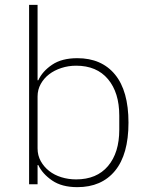

<svg xmlns="http://www.w3.org/2000/svg" viewBox="-20 -760 607 792"><path d="M100 -740H135V-429H138Q155 -466 195 -493Q235 -520 299 -520Q399 -520 454.5 -452.5Q510 -385 510 -254Q510 -123 454.5 -55.5Q399 12 299 12Q235 12 195 -15.5Q155 -43 138 -79H135V0H100ZM294 -20Q379 -20 425.5 -75Q472 -130 472 -225V-283Q472 -378 425.5 -433.5Q379 -489 294 -489Q262 -489 233 -479.5Q204 -470 182.5 -453.5Q161 -437 148 -413.5Q135 -390 135 -362V-148Q135 -119 148 -95.5Q161 -72 182.5 -55Q204 -38 233 -29Q262 -20 294 -20Z"/></svg>

Font: IBM Plex Sans KR ExtraLight
Style: Regular
Weight: 200
Designer: Mike Abbink; Paul van der Laan; Pieter van Rosmalen; Wujin Sim; Chorong Kim; Dohee Lee;
Foundry: Sandoll Inc.
Version: Version 1.001